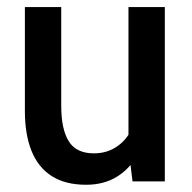

<svg xmlns="http://www.w3.org/2000/svg" viewBox="-20 -514 544 544"><path d="M224 9.5Q164.5 9.5 126 -15.5Q87.5 -40.5 69 -87.2Q50.5 -134 50.5 -199.5V-494H153.5V-213.5Q153.5 -148 174.8 -113.8Q196 -79.5 246 -79.5Q285 -79.5 314.5 -101Q344 -122.5 360 -163L344 -103.5V-494H447V0H355.5L345 -84.5L368 -73.5Q347.5 -35.5 310.8 -13Q274 9.5 224 9.5Z"/></svg>

Font: Cabin SemiCondensedMedium
Style: Regular
Weight: 500
Width: 4
Designer: Pablo Impallari
Foundry: Pablo Impallari. http://www.impallari.com Igino Marini. http://www.ikern.com
Version: Version 3.001